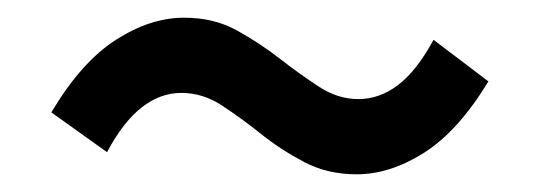

<svg xmlns="http://www.w3.org/2000/svg" viewBox="-20 -480 610 217"><path d="M383 -283Q350 -283 323.5 -297Q297 -311 274.5 -329Q252 -347 230.5 -361Q209 -375 185 -375Q161 -375 140 -358.5Q119 -342 101 -308L38 -353Q72 -410 111 -435Q150 -460 188 -460Q222 -460 248 -445.5Q274 -431 296.5 -413.5Q319 -396 340.5 -382Q362 -368 385 -368Q409 -368 430 -384Q451 -400 470 -435L532 -388Q498 -332 459.5 -307.5Q421 -283 383 -283Z"/></svg>

Font: Noto Sans KR Thin Medium
Style: Regular
Weight: 500
Version: Version 2.004-H2;hotconv 1.0.118;makeotfexe 2.5.65603